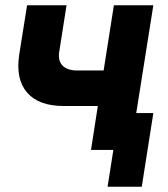

<svg xmlns="http://www.w3.org/2000/svg" viewBox="-20 -570 640 730"><path d="M326 0 352 -167H222Q127 -167 83 -218Q39 -269 53 -362L83 -550H233L205 -372Q200 -339 218 -320.5Q236 -302 274 -302H374L413 -550H563L498 -140H563L519 140H389L411 0Z"/></svg>

Font: JetBrains Mono NL ExtraBold
Style: Italic
Weight: 800
Italic angle: -9°
Monospace: yes
Designer: Philipp Nurullin, Konstantin Bulenkov
Foundry: JetBrains
Version: Version 2.305; ttfautohint (v1.8.4.7-5d5b)